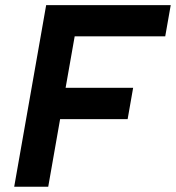

<svg xmlns="http://www.w3.org/2000/svg" viewBox="-20 -713 672 733"><path d="M34.2 0 135.3 -574.2 156.2 -693.4H631.8L610.8 -574.2H265.1L230.5 -377.9H488.3L467.3 -258.3H209.5L164.1 0Z"/></svg>

Font: Cascadia Code PL
Style: Bold Italic
Weight: 700
Italic angle: -10°
Monospace: yes
Designer: Aaron Bell
Foundry: Saja Typeworks
Version: Version 2404.023; ttfautohint (v1.8.4)